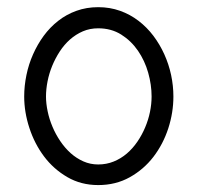

<svg xmlns="http://www.w3.org/2000/svg" viewBox="-20 -518 562 546"><path d="M473.1 -243.7Q473.1 -197.8 458.5 -152.8Q443.8 -107.9 416.3 -72Q388.7 -36.1 348.9 -13.9Q309.1 8.3 259.3 8.3Q210.4 8.3 171.4 -14.4Q132.3 -37.1 105.2 -73.2Q78.1 -109.4 63.5 -154.3Q48.8 -199.2 48.8 -243.7Q48.8 -273.9 55.2 -304.7Q61.5 -335.4 74 -363.5Q86.4 -391.6 104.2 -416Q122.1 -440.4 145.5 -458.7Q168.9 -477.1 197.5 -487.3Q226.1 -497.6 259.3 -497.6Q292.5 -497.6 321.3 -487.3Q350.1 -477.1 374 -458.7Q397.9 -440.4 416.3 -416Q434.6 -391.6 447.3 -363.5Q460 -335.4 466.6 -304.7Q473.1 -273.9 473.1 -243.7ZM411.1 -243.7Q411.1 -276.9 401.4 -311.3Q391.6 -345.7 372.3 -373.8Q353 -401.9 324.7 -419.7Q296.4 -437.5 259.3 -437.5Q235.8 -437.5 215.8 -429Q195.8 -420.4 179.2 -405.8Q162.6 -391.1 149.9 -371.6Q137.2 -352.1 128.4 -330.6Q119.6 -309.1 115.2 -286.6Q110.8 -264.2 110.8 -243.7Q110.8 -223.6 115.5 -201.4Q120.1 -179.2 129.2 -157.7Q138.2 -136.2 151.4 -116.7Q164.6 -97.2 180.9 -82.5Q197.3 -67.9 217 -59.1Q236.8 -50.3 259.3 -50.3Q282.7 -50.3 303.2 -58.6Q323.7 -66.9 340.6 -81.3Q357.4 -95.7 370.6 -115Q383.8 -134.3 392.8 -155.8Q401.9 -177.2 406.5 -199.7Q411.1 -222.2 411.1 -243.7Z"/></svg>

Font: SengPathom
Style: Regular
Weight: 400
Designer: John M. Durdin
Foundry: Lao Script for Windows
Version: Version 1.300